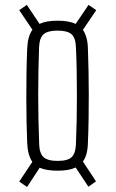

<svg xmlns="http://www.w3.org/2000/svg" viewBox="-20 -790 475 784"><path d="M90.5 -26.5 58.5 -48.5 112 -129Q102.5 -143 97.2 -162.5Q92 -182 91 -207.5Q89.5 -243 88.5 -289.8Q87.5 -336.5 87.5 -388.5Q87.5 -440.5 88.2 -492.2Q89 -544 91 -590Q92 -616 97.2 -635.5Q102.5 -655 112.5 -668.5L58.5 -748.5L89.5 -770L141.5 -692.5Q168.5 -705.5 215 -705.5Q262 -705.5 289 -692.5L341.5 -770L373 -748.5L318.5 -668Q328.5 -653.5 333.5 -634.2Q338.5 -615 339 -590Q340.5 -549.5 341.5 -502Q342.5 -454.5 342.5 -404.5Q342.5 -354.5 341.8 -304.2Q341 -254 339 -207.5Q338.5 -182.5 333.5 -163.2Q328.5 -144 318.5 -130.5L372 -49.5L341 -27.5L289 -106Q261.5 -93 215 -93Q170.5 -93 142 -105ZM215 -133Q257.5 -133 273 -148.8Q288.5 -164.5 290 -200Q292 -245.5 293 -294.5Q294 -343.5 294 -394.5Q294 -445.5 293.2 -496.8Q292.5 -548 290 -598.5Q288.5 -636 271.8 -650.5Q255 -665 215 -665Q174.5 -665 157.8 -650Q141 -635 139.5 -596Q138 -552 137 -503.5Q136 -455 136 -404.2Q136 -353.5 137 -302.5Q138 -251.5 140 -201.5Q141 -164 157.8 -148.5Q174.5 -133 215 -133Z"/></svg>

Font: Big Shoulders Text Thin ExtraLight
Style: Regular
Weight: 250
Version: Version 2.002